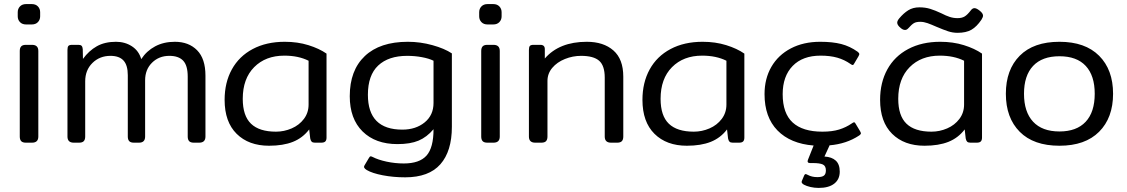

<svg xmlns="http://www.w3.org/2000/svg" viewBox="-20 -700 5528 942"><path d="M67 -620V-640Q67 -657 78 -668.5Q89 -680 108 -680H136Q155 -680 166 -668.5Q177 -657 177 -640V-620Q177 -603 166 -591.5Q155 -580 136 -580H108Q89 -580 78 -591.5Q67 -603 67 -620ZM77 -30V-450Q77 -465 84 -472.5Q91 -480 107 -480H137Q168 -480 168 -450V-30Q168 0 137 0H107Q91 0 84 -7.5Q77 -15 77 -30Z M311 -30V-455Q311 -469 315.5 -474.5Q320 -480 334 -480H365Q376 -480 380.5 -475Q385 -470 386 -459L387 -411Q416 -451 455 -473Q494 -495 549 -495Q593 -495 627 -473Q661 -451 673 -410Q699 -450 741 -472.5Q783 -495 838 -495Q906 -495 947 -453.5Q988 -412 988 -329V-30Q988 0 957 0H931Q915 0 908 -7.5Q901 -15 901 -30V-324Q901 -379 878.5 -402.5Q856 -426 811 -426Q760 -426 726 -392.5Q692 -359 692 -306V-30Q692 0 662 0H637Q621 0 614 -7.5Q607 -15 607 -30V-331Q607 -380 586 -403Q565 -426 522 -426Q469 -426 433.5 -391Q398 -356 398 -301V-30Q398 -15 391 -7.5Q384 0 368 0H342Q311 0 311 -30Z M1082 -210Q1082 -295 1117.5 -359.5Q1153 -424 1220 -459.5Q1287 -495 1377 -495Q1440 -495 1493 -478.5Q1546 -462 1582 -437V-25Q1582 -12 1576 -6Q1570 0 1556 0H1525Q1514 0 1509 -5Q1504 -10 1502 -21L1497 -65Q1465 -23 1417 -4Q1369 15 1300 15Q1200 15 1141 -43.5Q1082 -102 1082 -210ZM1494 -187V-402Q1444 -427 1375 -427Q1283 -427 1227 -370.5Q1171 -314 1171 -215Q1171 -132 1211.5 -93Q1252 -54 1334 -54Q1374 -54 1411 -70Q1448 -86 1471 -116.5Q1494 -147 1494 -187Z M1779 134Q1761 123 1768 112L1790 75Q1794 67 1799 67Q1802 67 1808 70Q1835 84 1876.5 93Q1918 102 1961 102Q2038 102 2072.5 63.5Q2107 25 2107 -66Q2074 -27 2033.5 -10Q1993 7 1930 7Q1822 7 1759 -55Q1696 -117 1696 -228Q1696 -355 1770 -425Q1844 -495 1981 -495Q2042 -495 2101.5 -478.5Q2161 -462 2197 -438V-78Q2197 42 2140.5 106Q2084 170 1968 170Q1910 170 1858 160Q1806 150 1779 134ZM2107 -195V-402Q2085 -413 2050 -419.5Q2015 -426 1978 -426Q1886 -426 1835.5 -378.5Q1785 -331 1785 -235Q1785 -64 1954 -64Q2020 -64 2063.5 -99.5Q2107 -135 2107 -195Z M2331 -620V-640Q2331 -657 2342 -668.5Q2353 -680 2372 -680H2400Q2419 -680 2430 -668.5Q2441 -657 2441 -640V-620Q2441 -603 2430 -591.5Q2419 -580 2400 -580H2372Q2353 -580 2342 -591.5Q2331 -603 2331 -620ZM2341 -30V-450Q2341 -465 2348 -472.5Q2355 -480 2371 -480H2401Q2432 -480 2432 -450V-30Q2432 0 2401 0H2371Q2355 0 2348 -7.5Q2341 -15 2341 -30Z M2575 -30V-455Q2575 -469 2579.5 -474.5Q2584 -480 2598 -480H2631Q2653 -480 2653 -459V-413Q2724 -495 2859 -495Q2941 -495 2989.5 -452.5Q3038 -410 3038 -324V-30Q3038 -15 3031 -7.5Q3024 0 3008 0H2978Q2947 0 2947 -30V-319Q2947 -378 2919.5 -402Q2892 -426 2831 -426Q2790 -426 2751.5 -410.5Q2713 -395 2689.5 -367Q2666 -339 2666 -303V-30Q2666 -15 2659 -7.5Q2652 0 2636 0H2606Q2575 0 2575 -30Z M3132 -210Q3132 -295 3167.5 -359.5Q3203 -424 3270 -459.5Q3337 -495 3427 -495Q3490 -495 3543 -478.5Q3596 -462 3632 -437V-25Q3632 -12 3626 -6Q3620 0 3606 0H3575Q3564 0 3559 -5Q3554 -10 3552 -21L3547 -65Q3515 -23 3467 -4Q3419 15 3350 15Q3250 15 3191 -43.5Q3132 -102 3132 -210ZM3544 -187V-402Q3494 -427 3425 -427Q3333 -427 3277 -370.5Q3221 -314 3221 -215Q3221 -132 3261.5 -93Q3302 -54 3384 -54Q3424 -54 3461 -70Q3498 -86 3521 -116.5Q3544 -147 3544 -187Z M4204 -47Q4204 -41 4195 -35Q4133 6 4050 13L4048 18L4025 68Q4061 70 4080.5 88Q4100 106 4100 142Q4100 180 4073 201Q4046 222 3997 222Q3976 222 3956.5 217.5Q3937 213 3924 206Q3916 201 3914 197Q3912 193 3914 188L3925 162Q3928 154 3934 154Q3935 154 3943 158Q3963 169 3990 169Q4013 169 4022.5 161.5Q4032 154 4032 136Q4032 114 4017 107Q4002 100 3968 100H3954Q3946 100 3943.5 95.5Q3941 91 3944 84L3971 16L3972 14Q3858 5 3794.5 -60Q3731 -125 3731 -238Q3731 -314 3764.5 -372Q3798 -430 3860 -462.5Q3922 -495 4004 -495Q4065 -495 4107.5 -484Q4150 -473 4188 -446Q4196 -440 4196 -434Q4196 -432 4192 -424L4172 -390Q4168 -381 4163 -381Q4160 -381 4153 -386Q4123 -407 4088 -417Q4053 -427 4006 -427Q3918 -427 3869 -376.5Q3820 -326 3820 -238Q3820 -144 3869 -99Q3918 -54 4015 -54Q4063 -54 4097 -64.5Q4131 -75 4160 -95Q4167 -100 4170 -100Q4175 -100 4179 -91L4200 -56Q4204 -48 4204 -47Z M4576 -568Q4549 -580 4530.5 -586.5Q4512 -593 4495 -593Q4475 -593 4464 -586.5Q4453 -580 4436 -561Q4429 -553 4420 -553Q4408 -553 4393 -568Q4382 -579 4382 -589Q4382 -598 4392 -610Q4413 -635 4436 -649.5Q4459 -664 4491 -664Q4520 -664 4544 -656.5Q4568 -649 4598 -635Q4621 -623 4639.5 -617Q4658 -611 4678 -611Q4699 -611 4712.5 -619Q4726 -627 4743 -649Q4751 -660 4761 -660Q4771 -660 4786 -648Q4803 -635 4803 -623Q4803 -616 4795 -603Q4772 -569 4746 -554Q4720 -539 4678 -539Q4654 -539 4631.5 -546.5Q4609 -554 4576 -568ZM4298 -210Q4298 -295 4333.5 -359.5Q4369 -424 4436 -459.5Q4503 -495 4593 -495Q4656 -495 4709 -478.5Q4762 -462 4798 -437V-25Q4798 -12 4792 -6Q4786 0 4772 0H4741Q4730 0 4725 -5Q4720 -10 4718 -21L4713 -65Q4681 -23 4633 -4Q4585 15 4516 15Q4416 15 4357 -43.5Q4298 -102 4298 -210ZM4710 -187V-402Q4660 -427 4591 -427Q4499 -427 4443 -370.5Q4387 -314 4387 -215Q4387 -132 4427.5 -93Q4468 -54 4550 -54Q4590 -54 4627 -70Q4664 -86 4687 -116.5Q4710 -147 4710 -187Z M4915 -240Q4915 -358 4983 -426.5Q5051 -495 5178 -495Q5304 -495 5372.5 -426.5Q5441 -358 5441 -240Q5441 -122 5372.5 -53.5Q5304 15 5178 15Q5051 15 4983 -53.5Q4915 -122 4915 -240ZM5351 -240Q5351 -329 5307 -376.5Q5263 -424 5178 -424Q5093 -424 5048.5 -376.5Q5004 -329 5004 -240Q5004 -151 5048.5 -103Q5093 -55 5178 -55Q5262 -55 5306.5 -102.5Q5351 -150 5351 -240Z"/></svg>

Font: Mitr Light
Style: Regular
Weight: 300
Designer: Thanarat Vachiruckul
Foundry: Cadson Demak
Version: Version 1.002